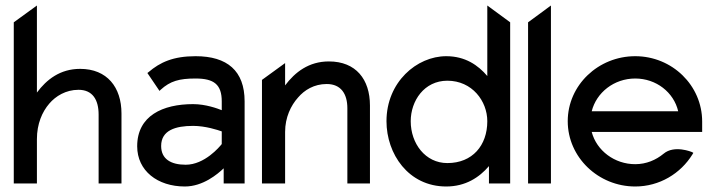

<svg xmlns="http://www.w3.org/2000/svg" viewBox="-20 -666 2598 697"><path d="M30 0H114V-161C114 -216 133 -260 159 -290C182 -317 219 -340 265 -340C316 -340 338 -304 338 -250V0H421V-254C421 -349 369 -416 271 -416C198 -416 149 -377 114 -330V-646L30 -585Z M478 -135C478 -46 552 11 651 11C717 11 770 -34 792 -55V0H868V-298C868 -409 805 -462 690 -462C609 -462 561 -440 519 -404L515 -401L559 -336L563 -340C598 -372 631 -381 690 -381C757 -381 785 -359 785 -298V-266C770 -272 727 -288 681 -288C571 -288 478 -246 478 -135ZM565 -136C565 -193 617 -209 681 -209C726 -209 771 -194 785 -189V-143C777 -133 723 -68 654 -68C600 -68 565 -89 565 -136Z M931 0H1015V-187C1015 -240 1036 -283 1062 -312C1085 -339 1120 -361 1166 -361C1218 -361 1241 -325 1241 -273V0H1323V-283C1323 -378 1272 -443 1174 -443C1101 -443 1051 -404 1015 -356V-437L931 -376Z M1383 -226C1383 -108 1462 11 1600 11C1670 11 1720 -22 1755 -63V0H1832V-585L1749 -646V-390C1716 -429 1669 -462 1600 -462C1493 -462 1383 -368 1383 -226ZM1471 -226C1471 -300 1520 -373 1604 -373C1694 -373 1749 -299 1749 -226C1749 -138 1695 -74 1604 -74C1524 -74 1471 -145 1471 -226Z M1897 0H1980V-646L1897 -585Z M2041 -226C2041 -95 2152 11 2286 11C2374 11 2451 -36 2494 -106L2497 -111L2492 -114C2492 -114 2428 -141 2389 -108C2361 -85 2326 -70 2286 -70C2211 -70 2146 -119 2128 -187H2529V-225C2529 -356 2420 -462 2286 -462C2152 -462 2041 -357 2041 -226ZM2128 -262C2145 -330 2209 -381 2286 -381C2362 -381 2426 -331 2442 -262Z"/></svg>

Font: Charger Sport
Style: SeBd
Weight: 600
Designer: Jasper
Foundry: Cannot Into Space Fonts
Version: Version 1.1